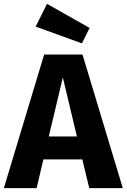

<svg xmlns="http://www.w3.org/2000/svg" viewBox="-33 -976 657 996"><path d="M432 -831 392 -751 152 -838 211 -956ZM430 0 394 -149H192L157 0H-13L196 -693H395L604 0ZM220 -268H366L293 -574Z"/></svg>

Font: FiraGO
Style: Bold
Weight: 700
Designer: bBox Type
Foundry: bBox Type GmbH
Version: Version 1.001;PS 001.001;hotconv 1.0.88;makeotf.lib2.5.64775